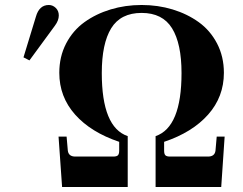

<svg xmlns="http://www.w3.org/2000/svg" viewBox="-20 -750 976 770"><path d="M74.2 -520 124 -683.1Q137.2 -730 175.8 -730Q191.4 -730 203.6 -718.3Q215.8 -706.5 215.8 -688Q215.8 -668 200.2 -647L98.1 -507.8ZM388.2 -457Q388.2 -239.3 492.2 -204.1V0H229L214.8 -202.1H247.1L252 -146Q254.9 -122.1 282.2 -122.1H434.1Q447.8 -122.1 452.9 -127.2Q458 -132.3 458 -146V-181.2Q344.7 -219.2 281.2 -290.5Q217.8 -361.8 217.8 -458Q217.8 -522.9 245.1 -575.4Q272.5 -627.9 318.6 -661.1Q364.7 -694.3 423.6 -712.2Q482.4 -730 547.9 -730Q613.3 -730 672.1 -712.2Q731 -694.3 777.1 -661.1Q823.2 -627.9 850.6 -575.4Q877.9 -522.9 877.9 -458Q877.9 -361.8 814.7 -290.5Q751.5 -219.2 638.2 -181.2V-146Q638.2 -132.3 643.3 -127.2Q648.4 -122.1 662.1 -122.1H814Q841.3 -122.1 844.2 -146L849.1 -202.1H880.9L867.2 0H604V-204.1Q708 -239.3 708 -457Q708 -575.2 669.9 -636.7Q631.8 -698.2 547.9 -698.2Q463.9 -698.2 426 -636.7Q388.2 -575.2 388.2 -457Z"/></svg>

Font: Flanker Steampunk
Style: Bold
Weight: 700
Designer: Alexey Kryukov, Leonardo Di Lena
Foundry: Alexey Kryukov, Leonardo Di Lena
Version: 1.210